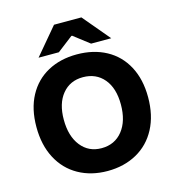

<svg xmlns="http://www.w3.org/2000/svg" viewBox="-134 -1053 1079 1179"><g transform="rotate(-15 405.5 -463.5)"><path d="M51 -361Q51 -476 95.5 -558.5Q140 -641 220 -684.5Q300 -728 405 -728Q511 -728 591.5 -684.5Q672 -641 716.5 -558Q761 -475 761 -361Q761 -246 716.5 -161.5Q672 -77 591 -32Q510 13 405 13Q301 13 220.5 -32Q140 -77 95.5 -161.5Q51 -246 51 -361ZM588 -361Q588 -465 538.5 -524Q489 -583 405 -583Q323 -583 274 -523.5Q225 -464 225 -361Q225 -256 274 -194Q323 -132 405 -132Q489 -132 538.5 -194Q588 -256 588 -361ZM318 -940H492L636 -769H508L408 -846H403L303 -769H174Z"/></g></svg>

Font: Nebula Sans Bold
Style: Regular
Weight: 700
Designer: Paul D. Hunt for Adobe (as Source Sans)
Foundry: Nebula Entertainment & Broadcasting LLC
Version: Version 1.010